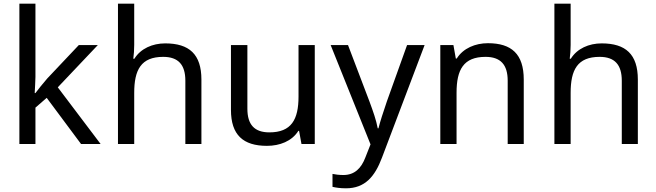

<svg xmlns="http://www.w3.org/2000/svg" viewBox="-20 -780 3556 1040"><path d="M172 -363V-760H85V0H172V-197L233 -250L419 0H525L293 -307L510 -536H407L236 -355C218 -335 184 -292 172 -276H168C169 -301 172 -342 172 -363Z M707 -537V-760H619V0H707V-277C707 -402 744 -472 864 -472C946 -472 984 -429 984 -343V0H1071V-349C1071 -486 1005 -545 875 -545C806 -545 742 -517 708 -462H702C705 -483 707 -511 707 -537Z M1685 -536H1597V-257C1597 -132 1558 -63 1439 -63C1358 -63 1320 -105 1320 -191V-536H1231V-185C1231 -49 1297 10 1426 10C1495 10 1561 -15 1596 -71H1600L1613 0H1685Z M1771 -536 1987 2 1959 73C1937 131 1901 168 1840 168C1817 168 1795 165 1781 162V232C1798 236 1822 240 1854 240C1958 240 2011 175 2049 74L2280 -536H2185L2076 -232C2057 -177 2038 -118 2030 -85H2026C2018 -129 2001 -177 1981 -231L1865 -536Z M2623 -546C2555 -546 2489 -519 2454 -463H2449L2436 -536H2365V0H2453V-278C2453 -403 2491 -472 2610 -472C2692 -472 2730 -429 2730 -343V0H2817V-349C2817 -487 2751 -546 2623 -546Z M3071 -537V-760H2983V0H3071V-277C3071 -402 3108 -472 3228 -472C3310 -472 3348 -429 3348 -343V0H3435V-349C3435 -486 3369 -545 3239 -545C3170 -545 3106 -517 3072 -462H3066C3069 -483 3071 -511 3071 -537Z"/></svg>

Font: Noto Sans Arabic UI
Style: Regular
Weight: 400
Designer: Monotype Design Team, Nadine Chahine and Nizar Qandah
Foundry: Monotype Imaging Inc.
Version: Version 2.010